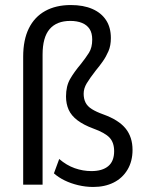

<svg xmlns="http://www.w3.org/2000/svg" viewBox="-20 -733 579 762"><path d="M350 9Q320 9 290.5 2Q261 -5 236.5 -17Q212 -29 194 -45L215 -102Q244 -77 276.5 -65.5Q309 -54 343 -54Q386 -54 409.5 -73.5Q433 -93 433 -133Q433 -167 415 -186.5Q397 -206 350 -223Q312 -237 287.5 -255.5Q263 -274 252.5 -297.5Q242 -321 242 -350Q242 -391 258 -419Q274 -447 301 -479Q320 -503 333 -523.5Q346 -544 346 -576Q346 -602 335.5 -618Q325 -634 305.5 -642Q286 -650 259 -650Q205 -650 177 -617.5Q149 -585 149 -516V0H72V-508Q72 -575 94.5 -620.5Q117 -666 159.5 -689.5Q202 -713 261 -713Q311 -713 346.5 -697.5Q382 -682 401 -653Q420 -624 420 -582Q420 -552 410.5 -530Q401 -508 388 -489.5Q375 -471 360 -453Q336 -422 324 -402Q312 -382 312 -361Q312 -341 319.5 -326Q327 -311 344.5 -300Q362 -289 390 -279Q451 -257 478.5 -223Q506 -189 506 -138Q506 -93 486 -59.5Q466 -26 431 -8.5Q396 9 350 9Z"/></svg>

Font: Nunito Sans 10pt Condensed
Style: Regular
Weight: 400
Width: 3
Designer: Vernon Adams
Foundry: Vernon Adams
Version: Version 3.101;gftools[0.9.27]